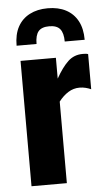

<svg xmlns="http://www.w3.org/2000/svg" viewBox="-56 -845 495 882"><g transform="rotate(-5 191.5 -404.0)"><path d="M53 0V-578H216V-482Q244 -532 272 -558.5Q300 -585 340 -585Q348 -585 354 -584.5Q360 -584 365 -582V-420Q354 -425 340.5 -428.5Q327 -432 312 -432Q284 -432 260 -417Q236 -402 216 -376V0ZM41 -649Q41 -701 60 -736Q79 -771 114.5 -789.5Q150 -808 198 -808Q247 -808 282 -789.5Q317 -771 336 -736Q355 -701 355 -649H263Q263 -688 248 -706.5Q233 -725 198 -725Q163 -725 148 -707Q133 -689 133 -649Z"/></g></svg>

Font: Oswald
Style: Bold
Weight: 700
Designer: Vernon Adams
Foundry: Vernon Adams
Version: Version 4.103;gftools[0.9.33.dev8+g029e19f]